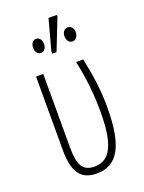

<svg xmlns="http://www.w3.org/2000/svg" viewBox="-148 -844 695 925"><g transform="rotate(-20 200.0 -382.0)"><path d="M179 -606H201L264 -766V-774H221L179 -618ZM130 -628C146 -628 158 -642 158 -664C158 -686 146 -700 130 -700C113 -700 102 -684 102 -664C102 -643 113 -628 130 -628ZM292 -628C309 -628 321 -643 321 -665C321 -687 308 -700 292 -700C275 -700 263 -685 263 -665C263 -643 275 -628 292 -628ZM185 10C291 10 340 -76 340 -271C340 -366 329 -434 310 -529H273C294 -437 302 -344 302 -265C302 -110 272 -25 186 -25C122 -25 105 -67 105 -153V-529H68V-151C68 -29 111 10 185 10Z"/></g></svg>

Font: Noto Sans ExtraCondensed ExtraLight
Style: Regular
Weight: 200
Width: 2
Designer: Monotype Design Team
Foundry: Monotype Imaging Inc.
Version: Version 2.013